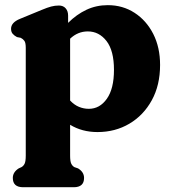

<svg xmlns="http://www.w3.org/2000/svg" viewBox="-20 -512 686 764"><path d="M251 -450V-421Q284.5 -454.5 323.8 -473Q363 -491.5 409 -491.5Q468.5 -491.5 515.5 -461Q562.5 -430.5 589.8 -377Q617 -323.5 617 -253.5Q617 -173 584 -113Q551 -53 494.8 -19.8Q438.5 13.5 368 13.5Q306.5 13.5 259 -15.5V107Q259 130 263.5 139.2Q268 148.5 276 153L290.5 158Q314.5 172.5 314.5 196Q314.5 233 273.5 233H72Q31 233 31 196Q31 173 54.5 158L65.5 153Q73.5 148.5 78 139.2Q82.5 130 82.5 107V-321.5Q82.5 -342 77 -349.5Q71.5 -357 62.5 -361.5L47.5 -364.5Q37 -370 30.5 -377.5Q24 -385 24 -397.5Q24 -422.5 59.5 -437L147 -473Q168.5 -482 183.5 -486Q198.5 -490 214.5 -490Q231.5 -490 241.2 -479Q251 -468 251 -450ZM329.5 -387Q289.5 -387 259 -358V-112Q275.5 -94.5 294.2 -86.8Q313 -79 333.5 -79Q377 -79 405.2 -119Q433.5 -159 433.5 -234Q433.5 -310.5 403.8 -348.8Q374 -387 329.5 -387Z"/></svg>

Font: Fraunces 9pt S100
Style: Bold
Weight: 700
Version: Version 1.000; ttfautohint (v1.8.3)